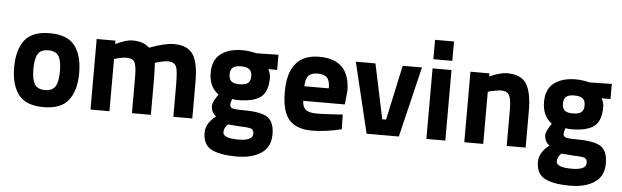

<svg xmlns="http://www.w3.org/2000/svg" viewBox="-55 -907 4382 1353"><g transform="rotate(5 2136.5 -230.5)"><path d="M88 -442.5Q141 -511 265 -511Q389 -511 442 -442.5Q495 -374 495 -250Q495 -126 442 -57Q389 12 265 12Q141 12 88 -57Q35 -126 35 -250Q35 -374 88 -442.5ZM191.5 -143Q212 -109 265 -109Q318 -109 338.5 -143Q359 -177 359 -250Q359 -323 338.5 -356.5Q318 -390 265 -390Q212 -390 191.5 -356.5Q171 -323 171 -250Q171 -177 191.5 -143Z M731 0H597V-499H730V-475Q763 -491 798 -502Q829 -511 848 -511Q929 -511 970 -470Q1080 -511 1141 -511Q1240 -511 1278.5 -452.5Q1317 -394 1317 -261V0H1183V-206Q1183 -321 1173 -348Q1160 -386 1113 -386Q1095 -386 1072 -381Q1049 -376 1034 -372L1020 -367Q1024 -298 1024 -259V0H890V-257Q890 -330 877 -358Q864 -386 820 -386Q805 -386 783 -382Q761 -378 746 -374L731 -369Z M1653 240Q1533 240 1472.5 208.5Q1412 177 1412 91Q1412 26 1483 -29Q1447 -54 1447 -104Q1447 -115 1457 -135Q1467 -155 1477 -170L1486 -184Q1418 -233 1418 -333Q1418 -424 1475.5 -467Q1533 -510 1628 -510Q1648 -510 1673 -507Q1698 -504 1713 -500L1729 -497L1883 -500V-393H1820Q1837 -363 1837 -333Q1837 -233 1786 -195Q1735 -157 1626 -157Q1603 -157 1585 -161Q1575 -135 1575 -122Q1575 -102 1592.5 -95.5Q1610 -89 1672 -89Q1798 -89 1844 -56Q1890 -23 1890 62Q1890 153 1824 196.5Q1758 240 1653 240ZM1661 27 1571 20Q1544 47 1544 77Q1544 120 1654 120Q1755 120 1755 70Q1755 43 1737 35.5Q1719 28 1661 27ZM1626 -269Q1668 -269 1686.5 -283.5Q1705 -298 1705 -333Q1705 -366 1686.5 -381Q1668 -396 1627 -396Q1587 -396 1569.5 -381Q1552 -366 1552 -333Q1552 -299 1569 -284Q1586 -269 1626 -269Z M2186 -111Q2222 -111 2268.5 -113.5Q2315 -116 2343 -118L2371 -120L2373 -16Q2258 12 2165 12Q2052 12 2001 -48Q1950 -108 1950 -243Q1950 -511 2171 -511Q2389 -511 2389 -286L2379 -192H2085Q2086 -149 2109 -130Q2132 -111 2186 -111ZM2084 -295H2257Q2257 -348 2237.5 -370Q2218 -392 2171 -392Q2124 -392 2104.5 -369Q2085 -346 2084 -295Z M2430 -499H2569L2651 -111H2678L2762 -499H2898L2778 0H2550Z M2973 0V-499H3107V0ZM2973 -564V-701H3107V-564Z M3375 0H3241V-499H3375V-477Q3452 -511 3499 -511Q3599 -511 3637 -450.5Q3675 -390 3675 -261V0H3541V-261Q3541 -325 3527 -355.5Q3513 -386 3471 -386Q3456 -386 3432 -382Q3408 -378 3392 -374L3375 -369Z M4011 240Q3891 240 3830.5 208.5Q3770 177 3770 91Q3770 26 3841 -29Q3805 -54 3805 -104Q3805 -115 3815 -135Q3825 -155 3835 -170L3844 -184Q3776 -233 3776 -333Q3776 -424 3833.5 -467Q3891 -510 3986 -510Q4006 -510 4031 -507Q4056 -504 4071 -500L4087 -497L4241 -500V-393H4178Q4195 -363 4195 -333Q4195 -233 4144 -195Q4093 -157 3984 -157Q3961 -157 3943 -161Q3933 -135 3933 -122Q3933 -102 3950.5 -95.5Q3968 -89 4030 -89Q4156 -89 4202 -56Q4248 -23 4248 62Q4248 153 4182 196.5Q4116 240 4011 240ZM4019 27 3929 20Q3902 47 3902 77Q3902 120 4012 120Q4113 120 4113 70Q4113 43 4095 35.5Q4077 28 4019 27ZM3984 -269Q4026 -269 4044.5 -283.5Q4063 -298 4063 -333Q4063 -366 4044.5 -381Q4026 -396 3985 -396Q3945 -396 3927.5 -381Q3910 -366 3910 -333Q3910 -299 3927 -284Q3944 -269 3984 -269Z"/></g></svg>

Font: TitilliumText22L Xb
Style: Bold
Weight: 400
Designer: Campivisivi
Foundry: Campivisivi
Version: 1.000